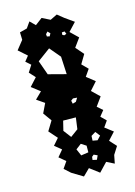

<svg xmlns="http://www.w3.org/2000/svg" viewBox="-145 -784 612 869"><g transform="rotate(-20 161.5 -349.5)"><path d="M57 -18 31 -46 55 -75 27 -103 55 -131 26 -159 55 -187 24 -229 55 -271 30 -313 55 -355 21 -383 55 -411 18 -445 55 -479 32 -509 55 -539 34 -561 55 -583 19 -621 55 -659 57 -694 92 -700 114 -726 136 -700 171 -722 207 -700 241 -713 268 -687 307 -654 268 -619 301 -581 268 -543 297 -503 268 -463 293 -433 268 -403 304 -369 268 -335 301 -297 268 -259 291 -235 268 -211 290 -185 268 -159 303 -127 268 -95 294 -61 268 -27 257 11 223 -10 181 27 140 -10 106 18ZM175 -655 165 -646V-635L177 -631L185 -643ZM248 -629H235L233 -618L241 -613L252 -616ZM156 -581 92 -542 110 -473 191 -444 194 -527ZM199 -328 180 -331 169 -324 171 -309 187 -312ZM163 -246 104 -252 89 -208 113 -170 151 -193ZM223 -154 201 -143 198 -121 220 -115 238 -131ZM165 -109 143 -126 116 -109 127 -76 162 -78ZM197 -51 181 -60 171 -53 168 -39 187 -33Z"/></g></svg>

Font: Rubik Gemstones
Style: Regular
Weight: 400
Designer: Hubert and Fischer, NaN
Foundry: Hubert and Fischer, NaN
Version: Version 2.200